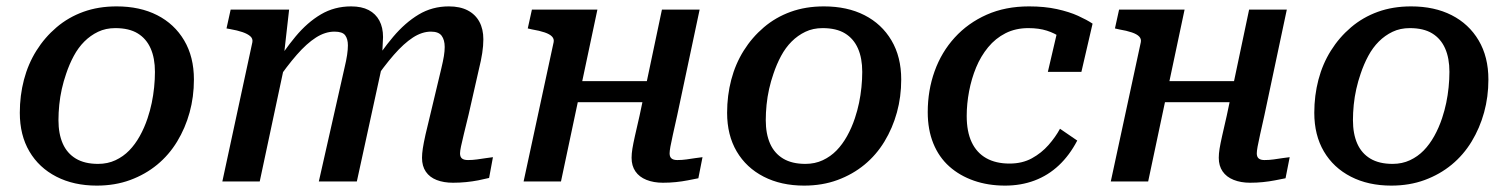

<svg xmlns="http://www.w3.org/2000/svg" viewBox="-20 -568 4720 601"><path d="M442 -198Q450 -222 455 -246Q460 -270 462.5 -295Q465 -320 465 -343Q465 -386 451.5 -416.5Q438 -447 411 -463.5Q384 -480 341 -480Q311 -480 287 -468.5Q263 -457 244 -438Q225 -419 211 -393Q197 -367 187 -337Q179 -314 173.5 -289.5Q168 -265 165.5 -240Q163 -215 163 -192Q163 -149 176.5 -118.5Q190 -88 217.5 -71.5Q245 -55 287 -55Q317 -55 341.5 -66.5Q366 -78 384.5 -97Q403 -116 417.5 -142Q432 -168 442 -198ZM42 -215Q42 -269 55 -318.5Q68 -368 94 -409.5Q120 -451 157 -482.5Q194 -514 241 -531Q288 -548 345 -548Q418 -548 472 -520.5Q526 -493 556.5 -441.5Q587 -390 587 -319Q587 -265 573.5 -216Q560 -167 534.5 -125Q509 -83 472 -52.5Q435 -22 387.5 -4.5Q340 13 283 13Q211 13 156.5 -15Q102 -43 72 -94Q42 -145 42 -215Z M676 0H793L874 -380L868 -388L885 -538H702L689 -479L700 -477Q723 -473 739 -467.5Q755 -462 763.5 -454.5Q772 -447 770 -436ZM1447 -210 1479 -351Q1486 -379 1489.5 -402Q1493 -425 1493 -445Q1493 -477 1480.5 -500Q1468 -523 1444 -535.5Q1420 -548 1385 -548Q1333 -548 1290.5 -522.5Q1248 -497 1210.5 -452.5Q1173 -408 1136 -349L1147 -310Q1182 -361 1213 -396.5Q1244 -432 1272.5 -450.5Q1301 -469 1329 -469Q1353 -469 1362.5 -456Q1372 -443 1372 -421Q1372 -408 1369.5 -392.5Q1367 -377 1361 -352L1329 -218Q1318 -174 1312 -147Q1306 -120 1303.5 -103.5Q1301 -87 1301 -74Q1301 -48 1313 -30.5Q1325 -13 1347 -4.5Q1369 4 1398 4Q1419 4 1439 2Q1459 0 1477 -3.5Q1495 -7 1511 -11L1523 -76Q1514 -75 1501 -73Q1488 -71 1473.5 -69Q1459 -67 1445 -67Q1432 -67 1426 -72Q1420 -77 1420 -88Q1420 -95 1423 -109.5Q1426 -124 1432 -148.5Q1438 -173 1447 -210ZM978 0H1097L1172 -344Q1174 -351 1175 -366.5Q1176 -382 1176.5 -399.5Q1177 -417 1178 -431.5Q1179 -446 1179 -452Q1179 -482 1167.5 -503.5Q1156 -525 1134 -536.5Q1112 -548 1079 -548Q1027 -548 984.5 -523Q942 -498 905 -453.5Q868 -409 831 -349L843 -310Q878 -361 909 -396.5Q940 -432 969 -450.5Q998 -469 1027 -469Q1052 -469 1060.5 -457.5Q1069 -446 1069 -426Q1069 -413 1066.5 -396Q1064 -379 1058 -354Z M1733 -248H2044L2058 -314H1747ZM1619 0H1736L1850 -538H1645L1632 -479L1645 -476Q1669 -472 1685 -466.5Q1701 -461 1708 -453.5Q1715 -446 1713 -436ZM2076 -88Q2076 -95 2078.5 -109Q2081 -123 2086.5 -147.5Q2092 -172 2100 -208L2170 -538H2052L1982 -206Q1973 -167 1967.5 -142.5Q1962 -118 1959.5 -102.5Q1957 -87 1957 -74Q1957 -49 1969 -31.5Q1981 -14 2003.5 -5Q2026 4 2055 4Q2076 4 2095.5 2Q2115 0 2133 -3.5Q2151 -7 2166 -10L2179 -76Q2169 -75 2156 -73Q2143 -71 2129 -69Q2115 -67 2100 -67Q2088 -67 2082 -72Q2076 -77 2076 -88Z M2656 -198Q2664 -222 2669 -246Q2674 -270 2676.5 -295Q2679 -320 2679 -343Q2679 -386 2665.5 -416.5Q2652 -447 2625 -463.5Q2598 -480 2555 -480Q2525 -480 2501 -468.5Q2477 -457 2458 -438Q2439 -419 2425 -393Q2411 -367 2401 -337Q2393 -314 2387.5 -289.5Q2382 -265 2379.5 -240Q2377 -215 2377 -192Q2377 -149 2390.5 -118.5Q2404 -88 2431.5 -71.5Q2459 -55 2501 -55Q2531 -55 2555.5 -66.5Q2580 -78 2598.5 -97Q2617 -116 2631.5 -142Q2646 -168 2656 -198ZM2256 -215Q2256 -269 2269 -318.5Q2282 -368 2308 -409.5Q2334 -451 2371 -482.5Q2408 -514 2455 -531Q2502 -548 2559 -548Q2632 -548 2686 -520.5Q2740 -493 2770.5 -441.5Q2801 -390 2801 -319Q2801 -265 2787.5 -216Q2774 -167 2748.5 -125Q2723 -83 2686 -52.5Q2649 -22 2601.5 -4.5Q2554 13 2497 13Q2425 13 2370.5 -15Q2316 -43 2286 -94Q2256 -145 2256 -215Z M3140 -56Q3180 -56 3210 -72.5Q3240 -89 3262 -114Q3284 -139 3298 -165L3352 -128Q3328 -82 3294.5 -50.5Q3261 -19 3218.5 -3Q3176 13 3126 13Q3073 13 3028.5 -2.5Q2984 -18 2951.5 -47Q2919 -76 2901.5 -119Q2884 -162 2884 -217Q2884 -285 2905.5 -345Q2927 -405 2968.5 -450.5Q3010 -496 3068.5 -522Q3127 -548 3201 -548Q3250 -548 3288.5 -539.5Q3327 -531 3354.5 -518.5Q3382 -506 3400 -494L3365 -343H3260L3292 -480Q3304 -479 3312.5 -472Q3321 -465 3325.5 -456Q3330 -447 3330.5 -437.5Q3331 -428 3327 -421Q3317 -438 3299.5 -451Q3282 -464 3257 -472Q3232 -480 3199 -480Q3159 -480 3127.5 -464Q3096 -448 3073 -420Q3050 -392 3035.5 -357Q3021 -322 3013.5 -282.5Q3006 -243 3006 -205Q3006 -156 3021.5 -123Q3037 -90 3067 -73Q3097 -56 3140 -56Z M3571 -248H3882L3896 -314H3585ZM3457 0H3574L3688 -538H3483L3470 -479L3483 -476Q3507 -472 3523 -466.5Q3539 -461 3546 -453.5Q3553 -446 3551 -436ZM3914 -88Q3914 -95 3916.5 -109Q3919 -123 3924.5 -147.5Q3930 -172 3938 -208L4008 -538H3890L3820 -206Q3811 -167 3805.5 -142.5Q3800 -118 3797.5 -102.5Q3795 -87 3795 -74Q3795 -49 3807 -31.5Q3819 -14 3841.5 -5Q3864 4 3893 4Q3914 4 3933.5 2Q3953 0 3971 -3.5Q3989 -7 4004 -10L4017 -76Q4007 -75 3994 -73Q3981 -71 3967 -69Q3953 -67 3938 -67Q3926 -67 3920 -72Q3914 -77 3914 -88Z M4494 -198Q4502 -222 4507 -246Q4512 -270 4514.5 -295Q4517 -320 4517 -343Q4517 -386 4503.5 -416.5Q4490 -447 4463 -463.5Q4436 -480 4393 -480Q4363 -480 4339 -468.5Q4315 -457 4296 -438Q4277 -419 4263 -393Q4249 -367 4239 -337Q4231 -314 4225.5 -289.5Q4220 -265 4217.5 -240Q4215 -215 4215 -192Q4215 -149 4228.5 -118.5Q4242 -88 4269.5 -71.5Q4297 -55 4339 -55Q4369 -55 4393.5 -66.5Q4418 -78 4436.5 -97Q4455 -116 4469.5 -142Q4484 -168 4494 -198ZM4094 -215Q4094 -269 4107 -318.5Q4120 -368 4146 -409.5Q4172 -451 4209 -482.5Q4246 -514 4293 -531Q4340 -548 4397 -548Q4470 -548 4524 -520.5Q4578 -493 4608.5 -441.5Q4639 -390 4639 -319Q4639 -265 4625.5 -216Q4612 -167 4586.5 -125Q4561 -83 4524 -52.5Q4487 -22 4439.5 -4.5Q4392 13 4335 13Q4263 13 4208.5 -15Q4154 -43 4124 -94Q4094 -145 4094 -215Z"/></svg>

Font: Roboto Serif Medium
Style: Italic
Weight: 500
Italic angle: -10°
Designer: Greg Gazdowicz
Foundry: Commercial Type
Version: Version 1.008